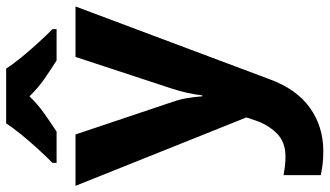

<svg xmlns="http://www.w3.org/2000/svg" viewBox="-238 -568 1046 609"><g transform="rotate(-90 284.5 -263.0)"><path d="M0 -546H163L266 -239Q274 -217 278 -193.5Q282 -170 284 -144H287Q290 -170 295.5 -193.5Q301 -217 308 -239L409 -546H569L338 70Q307 155 247.5 197.5Q188 240 110 240Q85 240 66.5 237.5Q48 235 34 232V114Q45 116 60.5 118Q76 120 93 120Q140 120 167.5 91.5Q195 63 208 23L217 -4ZM372 -766Q386 -744 408.5 -716.5Q431 -689 455 -663Q479 -637 497 -619V-606H398Q372 -622 341 -643.5Q310 -665 284 -692Q258 -665 228 -644Q198 -623 172 -606H73V-619Q92 -638 115.5 -663.5Q139 -689 161.5 -716.5Q184 -744 198 -766Z"/></g></svg>

Font: Noto Sans Balinese
Style: Regular
Weight: 400
Designer: Aditya Bayu, David Williams
Foundry: David Williams
Version: Version 2.003